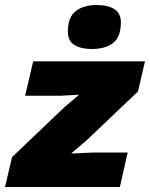

<svg xmlns="http://www.w3.org/2000/svg" viewBox="-44 -744 597 764"><path d="M-24 0 4 -119 214 -319 271 -367 196 -363H56L88 -500H533L505 -380L302 -187L239 -133L326 -137H464L433 0ZM321 -549Q278 -549 252 -565Q226 -581 226 -619Q226 -675 257 -699.5Q288 -724 340 -724Q386 -724 411.5 -707.5Q437 -691 437 -655Q437 -597 406 -573Q375 -549 321 -549Z"/></svg>

Font: Work Sans ExtraBold
Style: Italic
Weight: 800
Italic angle: -13°
Designer: Wei Huang
Foundry: Wei Huang
Version: Version 2.012; ttfautohint (v1.8.3)